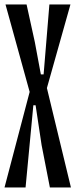

<svg xmlns="http://www.w3.org/2000/svg" viewBox="-20 -831 334 851"><path d="M127.8 -364.4 93.3 0H0L128.9 -490ZM164.4 -187.8 137.8 -364.4H127.8L4.4 -811.1H97.8L134.4 -644.4L161.1 -501.1H173.3L294.4 0H201.1ZM173.3 -501.1 198.9 -811.1H292.2L168.9 -373.3Z"/></svg>

Font: Le Murmure
Style: Regular
Weight: 600
Width: 2
Designer: Jeremy Landes, Alexander Slobzheninov (Cyrillic)
Foundry: Velvetyne Type Foundry
Version: Version 1.0